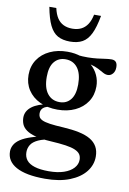

<svg xmlns="http://www.w3.org/2000/svg" viewBox="-101 -740 712 1061"><g transform="rotate(10 255.0 -210.0)"><path d="M228 259.5Q174 259.5 133.5 251.8Q93 244 66 229Q39 214 25.5 192.8Q12 171.5 12 144Q12 124.5 22 106.8Q32 89 54.2 74.2Q76.5 59.5 112.8 47.5Q149 35.5 202 27H235.5V38Q183.5 45 154.2 58.5Q125 72 113.5 90.8Q102 109.5 102 132Q102 158.5 116.5 177Q131 195.5 162 205.2Q193 215 241 215Q290.5 215 325.8 203Q361 191 380 170Q399 149 399 123.5Q399 105.5 390.8 93Q382.5 80.5 362.8 71.8Q343 63 308.8 58Q274.5 53 222.5 50Q170.5 47 137.2 38Q104 29 85.2 15.2Q66.5 1.5 59.2 -16.2Q52 -34 52 -54Q52.5 -90.5 85.2 -115.2Q118 -140 179.5 -150L192 -137.5Q163.5 -134.5 150 -123Q136.5 -111.5 136.5 -91.5Q136.5 -80 141.2 -71Q146 -62 160.2 -55.2Q174.5 -48.5 203.5 -44.2Q232.5 -40 280.5 -37.5Q330 -34.5 368 -26.5Q406 -18.5 431.8 -3.5Q457.5 11.5 470.8 34.8Q484 58 484 91Q484 137.5 453.8 175.8Q423.5 214 366.2 236.8Q309 259.5 228 259.5ZM229.5 -128.5Q173.5 -128.5 130.5 -149Q87.5 -169.5 63.5 -206.2Q39.5 -243 39.5 -290.5Q39.5 -339.5 64 -376.2Q88.5 -413 131.8 -433.2Q175 -453.5 230 -453.5Q273 -453.5 307.8 -441Q342.5 -428.5 367.8 -406.2Q393 -384 406.5 -354.5Q420 -325 420 -291.5Q420 -242.5 395.5 -205.8Q371 -169 328 -148.8Q285 -128.5 229.5 -128.5ZM234 -171.5Q273 -171.5 296 -200.2Q319 -229 319 -285Q319 -346.5 294.2 -378.5Q269.5 -410.5 226.5 -410.5Q187.5 -410.5 164 -382.2Q140.5 -354 140.5 -297Q140.5 -236 165.5 -203.8Q190.5 -171.5 234 -171.5ZM297.5 -412.5 281.5 -445.5Q316.5 -441.5 345.5 -442Q374.5 -442.5 398.2 -445.2Q422 -448 441.5 -451Q461 -454 477 -454Q493 -454 501.5 -444.8Q510 -435.5 510 -415Q510 -392.5 498.2 -379Q486.5 -365.5 470.5 -365.5Q457 -365.5 443.8 -373Q430.5 -380.5 412.5 -390Q394.5 -399.5 367 -406.5Q339.5 -413.5 297.5 -412.5ZM232.5 -583.5Q261 -583.5 282 -593.8Q303 -604 317.2 -625.2Q331.5 -646.5 338.5 -680.5H377.5Q366 -616 348 -579Q330 -542 302 -526.5Q274 -511 232.5 -511Q191 -511 163.2 -526.5Q135.5 -542 117.5 -579Q99.5 -616 87.5 -680.5H126.5Q134 -646.5 148 -625.2Q162 -604 183.2 -593.8Q204.5 -583.5 232.5 -583.5Z"/></g></svg>

Font: Newsreader 16pt Medium
Style: Regular
Weight: 500
Designer: Hugues Gentile
Foundry: Production Type
Version: Version 1.003